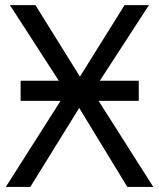

<svg xmlns="http://www.w3.org/2000/svg" viewBox="-20 -734 626 754"><path d="M61 -337.9H217.8L2.9 0H99.1L291 -310.1L480 0H582L367.2 -337.9H524.9V-417H372.1L564.9 -713.9H469.2L293.9 -433.1L119.1 -713.9H19L210.9 -417H61Z"/></svg>

Font: Noto Reveo Sans
Style: Regular
Weight: 400
Designer: Monotype Design team
Foundry: Monotype Imaging Inc.
Version: Version 1.04